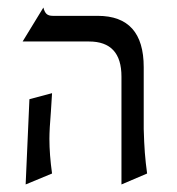

<svg xmlns="http://www.w3.org/2000/svg" viewBox="-20 -476 470 509"><path d="M361 -298V-134Q362 -97 364 -71Q366 -45 370 -16L302 13V-273Q302 -366 216 -366H40L95 -456Q98 -444 103.5 -439Q109 -434 120 -434H239Q361 -434 361 -298ZM115 -181Q111 -133 111 -108Q111 -66 118 -16L48 13L58 -213L118 -229Z"/></svg>

Font: BellefairVN
Style: Regular
Weight: 400
Designer: Nick Shinn, Liron Lavi Turkenic
Foundry: Shinntype
Version: Version 1.003